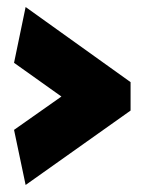

<svg xmlns="http://www.w3.org/2000/svg" viewBox="-20 -525 422 547"><path d="M20 -346 155 -250 20 -155 53 2 352 -210V-291L53 -505Z"/></svg>

Font: Catamaran
Style: Regular
Weight: 900
Designer: Pria Ravichandran
Version: Version 1.001;PS 001.000;hotconv 1.0.70;makeotf.lib2.5.58329